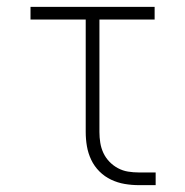

<svg xmlns="http://www.w3.org/2000/svg" viewBox="-20 -540 540 560"><path d="M385 0Q364 0 343.5 -3.5Q323 -7 304 -16Q285 -25 270 -40Q255 -55 246 -74Q237 -93 233.5 -113.5Q230 -134 230 -155V-483H69V-520H431V-483H270V-155Q270 -139 272.5 -123.5Q275 -108 281.5 -94Q288 -80 299 -68.5Q310 -57 324 -49.5Q338 -42 353.5 -39.5Q369 -37 385 -37H434V0Z"/></svg>

Font: Iosevka SS04 Extralight
Style: Regular
Weight: 200
Monospace: yes
Designer: Belleve Invis
Foundry: Belleve Invis
Version: Version 19.0.0; ttfautohint (v1.8.4)